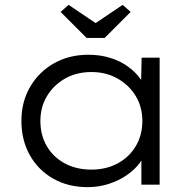

<svg xmlns="http://www.w3.org/2000/svg" viewBox="-20 -759 800 789"><path d="M340 10Q260 10 198.5 -25Q137 -60 102.5 -121.5Q68 -183 68 -262Q68 -341 104 -402.5Q140 -464 202 -499Q264 -534 343 -534Q392 -534 433.5 -521Q475 -508 506.5 -485Q538 -462 558 -433.5Q578 -405 583 -375L559 -382L562 -522H636V0H561V-136L581 -147Q575 -117 554 -89Q533 -61 500 -38.5Q467 -16 426 -3Q385 10 340 10ZM356 -62Q416 -62 463.5 -87.5Q511 -113 538 -158.5Q565 -204 565 -262Q565 -319 538 -364Q511 -409 463.5 -436Q416 -463 356 -463Q294 -463 247 -436Q200 -409 173 -364Q146 -319 146 -262Q146 -204 172 -159Q198 -114 245.5 -88Q293 -62 356 -62ZM336 -603 229 -710 262 -739 388 -654H358L484 -739L517 -710L410 -603Z"/></svg>

Font: Lexend Exa Light
Style: Regular
Weight: 300
Designer: Bonnie Shaver-Troup, Thomas Jockin
Foundry: Lexend
Version: Version 1.007